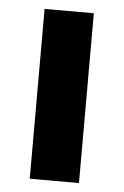

<svg xmlns="http://www.w3.org/2000/svg" viewBox="-45 -572 390 606"><g transform="rotate(5 150.5 -269.0)"><path d="M72 0H228V-538H72Z"/></g></svg>

Font: AWKNG-Font
Style: Bold
Weight: 700
Designer: Awakening Church
Foundry: Awakening Church
Version: Version 1.700;PS 001.700;hotconv 1.0.88;makeotf.lib2.5.64775